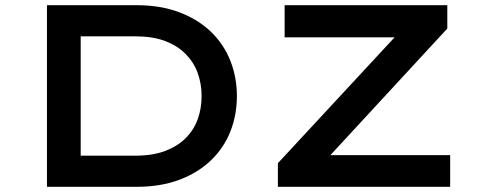

<svg xmlns="http://www.w3.org/2000/svg" viewBox="-20 -720 1846 740"><path d="M161 0V-700H506Q599 -700 671.5 -672.5Q744 -645 793.5 -597Q843 -549 868 -485.5Q893 -422 893 -350Q893 -277 868 -213.5Q843 -150 793 -102Q743 -54 671 -27Q599 0 506 0ZM291 -101 281 -120H501Q568 -120 616 -138Q664 -156 695.5 -187.5Q727 -219 742 -260.5Q757 -302 757 -350Q757 -397 742 -438.5Q727 -480 695.5 -512Q664 -544 616 -562Q568 -580 501 -580H278L291 -597ZM1051 0V-91L1535 -613L1585 -576H1077V-700H1704V-610L1221 -87L1171 -122H1715V0Z"/></svg>

Font: Lexend Tera Medium
Style: Regular
Weight: 500
Designer: Bonnie Shaver-Troup, Thomas Jockin
Foundry: Lexend
Version: Version 1.007